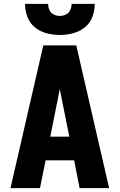

<svg xmlns="http://www.w3.org/2000/svg" viewBox="-20 -969 616 989"><path d="M34 0H186L215 -143H362L390 0H542L373 -735H203ZM239 -265 284 -490Q286 -501 288 -511Q290 -501 292 -490L337 -265ZM288 -789Q322 -789 355.5 -797.5Q389 -806 416.5 -828Q444 -850 456 -882.5Q468 -915 468 -949H349Q349 -933 342 -917.5Q335 -902 320 -894.5Q305 -887 288 -887Q272 -887 256.5 -894.5Q241 -902 234.5 -917.5Q228 -933 228 -949H109Q109 -915 121 -882.5Q133 -850 160 -828Q187 -806 220.5 -797.5Q254 -789 288 -789Z"/></svg>

Font: Iosevka Sparkle Heavy
Style: Regular
Weight: 900
Designer: Belleve Invis
Foundry: Belleve Invis
Version: Version 4.5.0; ttfautohint (v1.8.3)